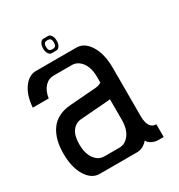

<svg xmlns="http://www.w3.org/2000/svg" viewBox="-184 -815 865 928"><g transform="rotate(-30 248.0 -351.0)"><path d="M245.1 -661.1Q245.1 -643.6 237.8 -632.3Q230.5 -621.1 220.2 -621.1H193.8Q183.6 -621.1 176.3 -632.3Q168.9 -643.6 168.9 -661.1Q168.9 -679.2 176.3 -690.7Q183.6 -702.1 193.8 -702.1H220.2Q230.5 -702.1 237.8 -690.7Q245.1 -679.2 245.1 -661.1ZM224.4 -642.3Q229 -648.4 229 -661.1Q229 -673.8 224.4 -679.9Q219.7 -686 207 -686Q194.3 -686 189.7 -679.9Q185.1 -673.8 185.1 -661.1Q185.1 -648.4 189.7 -642.3Q194.3 -636.2 207 -636.2Q219.7 -636.2 224.4 -642.3ZM301.8 -285.2 154.8 -273.9Q124.5 -270 106.7 -244.9Q88.9 -219.7 88.9 -172.9Q88.9 -121.6 110.6 -91.8Q132.3 -62 165 -62H249Q281.7 -62 304 -91.8Q326.2 -121.6 326.2 -172.9V-288.1Q314.5 -285.2 301.8 -285.2ZM372.1 -30.8Q345.7 0 311 0H103Q59.1 0 29.5 -47.6Q0 -95.2 0 -172.9Q0 -211.9 8.3 -243.9Q16.6 -275.9 33.9 -301Q51.3 -326.2 80.3 -341.3Q109.4 -356.4 148.9 -358.9L293.9 -370.1Q312.5 -371.6 326.2 -380.9V-412.1Q326.2 -463.4 304 -493.2Q281.7 -522.9 249 -522.9H147Q119.1 -522.9 98.4 -500.7Q77.6 -478.5 71.8 -439H-17.1Q-12.2 -505.4 16.6 -545.2Q45.4 -585 85 -585H311Q355 -585 384.5 -537.4Q414.1 -489.7 414.1 -412.1V-144Q414.1 -70.8 460 -70.8V0H429.2Q412.6 0 395.5 -8.5Q378.4 -17.1 372.1 -30.8Z"/></g></svg>

Font: Favorite Color
Style: Regular
Weight: 400
Designer: Bryce Wilner
Version: Version 1.000;PS 1.0;hotconv 16.6.51;makeotf.lib2.5.65220 DE